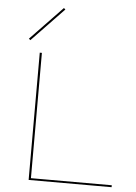

<svg xmlns="http://www.w3.org/2000/svg" viewBox="-60 -943 703 989"><g transform="rotate(5 292.0 -449.0)"><path d="M555 -10V0H126V-658H137V-10ZM64 -725 230 -898 238 -891 72 -718Z"/></g></svg>

Font: Ysabeau Hairline
Style: Regular
Weight: 100
Designer: Christian Thalmann (Catharsis Fonts)
Version: Version 0.003